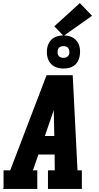

<svg xmlns="http://www.w3.org/2000/svg" viewBox="-20 -1221 640 1241"><path d="M0 0 3 -7V-120H46L281 -735H450L481 -120H509V0H290V-120H334L333 -222H228L193 -120H221V0ZM331 -342 328 -490Q328 -495 328 -500Q328 -505 328 -510Q326 -505 324.5 -500Q323 -495 321 -490L270 -342ZM390 -778Q364 -778 341 -787Q318 -796 303.5 -815.5Q289 -835 285 -860Q281 -885 285 -911Q288 -929 297.5 -945.5Q307 -962 322 -973Q337 -984 355 -988Q373 -992 390 -992Q407 -992 423.5 -988.5Q440 -985 454 -976Q468 -967 477.5 -954.5Q487 -942 492 -926Q497 -910 497.5 -893Q498 -876 495 -859Q492 -841 483 -824.5Q474 -808 459 -797Q444 -786 426 -782Q408 -778 390 -778ZM390 -847Q397 -847 403 -848.5Q409 -850 414.5 -854Q420 -858 423.5 -863.5Q427 -869 428 -876Q429 -885 427.5 -894Q426 -903 421 -910Q416 -917 407.5 -920Q399 -923 390 -923Q384 -923 377.5 -921.5Q371 -920 365.5 -916Q360 -912 357 -906.5Q354 -901 353 -894Q351 -885 352.5 -876Q354 -867 359 -860Q364 -853 372.5 -850Q381 -847 390 -847ZM391 -989 331 -1051 496 -1201 575 -1119Z"/></svg>

Font: Iosevka Slab Heavy Extended
Style: Italic
Weight: 900
Width: 7
Italic angle: -9°
Monospace: yes
Designer: Belleve Invis
Foundry: Belleve Invis
Version: Version 11.1.0; ttfautohint (v1.8.3)